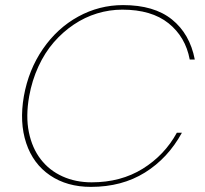

<svg xmlns="http://www.w3.org/2000/svg" viewBox="-20 -731 809 758"><path d="M74.2 -351.1Q92.8 -455.6 149.4 -537.8Q206.1 -620.1 288.8 -665.5Q371.6 -710.9 465.8 -710.9Q588.4 -710.9 658.9 -654.1Q729.5 -597.2 749 -496.1H729Q712.4 -585.4 645.3 -639.2Q578.1 -692.9 462.9 -692.9Q412.1 -692.9 363.3 -678Q314.5 -663.1 271 -633.8Q227.5 -604.5 192.1 -563.7Q156.7 -522.9 131.6 -468.3Q106.4 -413.6 95.2 -351.1Q81.1 -272 94 -209Q106.9 -146 140.9 -102.1Q174.8 -58.1 226.6 -34.7Q278.3 -11.2 341.8 -11.2Q457 -11.2 543.5 -64.9Q629.9 -118.7 678.2 -207H698.2Q643.1 -106.4 552.2 -49.8Q461.4 6.8 338.9 6.8Q244.6 6.8 177.7 -38.6Q110.8 -84 83.5 -165.8Q56.2 -247.6 74.2 -351.1Z"/></svg>

Font: SVN-Poppins Thin
Style: Italic
Weight: 100
Italic angle: -10°
Designer: Ninad Kale (Devanagari), Jonny Pinhorn (Latin)
Foundry: Indian Type Foundry
Version: Version 3.002 2017